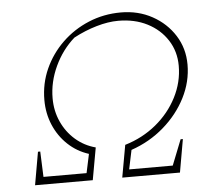

<svg xmlns="http://www.w3.org/2000/svg" viewBox="-49 -705 872 759"><g transform="rotate(-5 387.5 -325.5)"><path d="M60 0 83 -131H92L96 -30H267L283 -105Q236 -120 200.5 -153.5Q165 -187 145.5 -233Q126 -279 126 -332Q126 -398 152 -455.5Q178 -513 223.5 -557Q269 -601 329 -626Q389 -651 457 -651Q526 -651 581.5 -620.5Q637 -590 669.5 -538.5Q702 -487 702 -423Q702 -355 670 -292Q638 -229 581.5 -180Q525 -131 452 -106L436 -30H609L649 -131H658L635 0H406L429 -128Q499 -149 552.5 -193Q606 -237 636.5 -296.5Q667 -356 667 -421Q667 -478 638 -523Q609 -568 559 -593.5Q509 -619 444 -619Q404 -619 357.5 -605.5Q311 -592 266 -568Q217 -525 188 -463Q159 -401 159 -336Q159 -286 178.5 -243Q198 -200 232.5 -170Q267 -140 312 -128L289 0Z"/></g></svg>

Font: Piazzolla Thin
Style: Italic
Weight: 100
Italic angle: -11.3°
Designer: Juan Pablo del Peral
Foundry: Huerta Tipografica
Version: Version 1.330